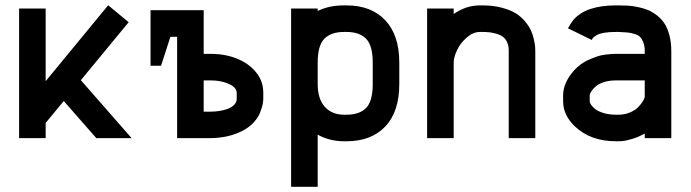

<svg xmlns="http://www.w3.org/2000/svg" viewBox="-20 -533 2665 741"><path d="M156.2 0H53.7V-500H156.2V-219.7L397.5 -512.7L476.6 -447.3L292 -223.6L487.8 0H351.6L226.1 -143.1L156.2 -58.6Z M792.5 -325.2Q863.8 -325.2 917.5 -295.9Q952.6 -276.9 974.4 -245.8Q996.1 -214.8 996.1 -174.3V-151.9Q996.1 -142.6 993.7 -130.4Q991.2 -118.2 984.1 -99.4Q977.1 -80.6 960 -61.5Q942.9 -42.5 918 -29.3Q863.8 -0.5 792.5 0H663.6V-391.1H637.7L601.6 -279.3H561V-493.7H766.1V-325.2ZM893.6 -174.3Q893.6 -195.3 863.5 -209Q833.5 -222.7 792.5 -222.7H766.1V-102.1H792.5Q808.6 -102.1 825.2 -104.5Q841.8 -106.9 857.7 -112.5Q873.5 -118.2 883.5 -128.2Q893.6 -138.2 893.6 -151.9Z M1206.1 -208.5Q1206.1 -151.4 1233.6 -120.8Q1261.2 -90.3 1307.6 -90.3H1317.4Q1367.2 -90.3 1392.8 -116.2Q1418.5 -142.1 1418.5 -208.5V-291.5Q1418.5 -357.4 1392.8 -383.5Q1367.2 -409.7 1317.4 -409.7H1307.6Q1257.8 -409.7 1231.9 -383.5Q1206.1 -357.4 1206.1 -291.5ZM1206.1 188H1103.5V-500H1206.1V-490.7Q1250 -512.2 1307.6 -512.2H1317.4Q1412.6 -512.2 1466.8 -454.8Q1521 -397.5 1521 -291.5V-208.5Q1521 -101.6 1466.8 -44.7Q1412.6 12.2 1317.4 12.2H1307.6Q1252.4 12.2 1206.1 -13.2Z M1943.4 -335.4Q1943.4 -346.2 1942.1 -354.5Q1940.9 -362.8 1935.3 -373.8Q1929.7 -384.8 1919.4 -392.1Q1909.2 -399.4 1889.4 -404.5Q1869.6 -409.7 1842.3 -409.7H1832.5Q1805.7 -409.7 1781 -387.9Q1756.3 -366.2 1743.7 -339.1Q1731 -312 1731 -291.5V0H1628.4V-500H1731V-479Q1778.3 -512.2 1832.5 -512.2H1842.3Q1883.3 -512.2 1916.3 -503.4Q1949.2 -494.6 1970 -481.9Q1990.7 -469.2 2006.1 -450.7Q2021.5 -432.1 2028.8 -416.3Q2036.1 -400.4 2040.3 -381.6Q2044.4 -362.8 2045.2 -353.8Q2045.9 -344.7 2045.9 -335.4V0H1943.4Z M2367.2 -90.3Q2391.1 -90.3 2411.6 -99.1Q2432.1 -107.9 2443.8 -120.4Q2455.6 -132.8 2461.9 -143.6Q2468.3 -154.3 2468.3 -160.6V-222.7H2357.4Q2291.5 -222.7 2263.7 -182.6Q2255.9 -171.4 2255.9 -164.6V-142.1Q2255.9 -136.7 2261.2 -128.7Q2266.6 -120.6 2277.6 -111.8Q2288.6 -103 2309.8 -96.7Q2331.1 -90.3 2357.4 -90.3ZM2171.9 -423.8Q2186 -448.2 2192.9 -456.1Q2241.2 -512.2 2357.4 -512.2H2367.2Q2387.2 -512.2 2403.3 -511.2Q2419.4 -510.3 2441.4 -505.9Q2463.4 -501.5 2480.5 -494.4Q2497.6 -487.3 2515.1 -473.9Q2532.7 -460.4 2544.4 -442.4Q2556.2 -424.3 2563.5 -397Q2570.8 -369.6 2570.8 -335.4V0H2468.3V-17.6Q2444.8 -4.4 2419.7 3.2Q2394.5 10.7 2380.9 11.7L2367.2 12.2H2357.4Q2257.8 12.2 2196.8 -46.9Q2153.3 -89.8 2153.3 -142.1V-164.6Q2153.3 -203.1 2179.7 -241.2Q2193.4 -261.2 2211.4 -276.6Q2229.5 -292 2248.3 -300.5Q2267.1 -309.1 2283.2 -314.7Q2299.3 -320.3 2316.7 -322.3Q2334 -324.2 2341.6 -324.7Q2349.1 -325.2 2357.4 -325.2H2468.3V-335.4Q2468.3 -355.5 2462.9 -369.4Q2457.5 -383.3 2450.2 -390.6Q2442.9 -397.9 2427.7 -402.3Q2412.6 -406.7 2400.9 -407.7Q2389.2 -408.7 2367.2 -409.7H2357.4Q2330.1 -409.7 2311.3 -406.5Q2292.5 -403.3 2283 -397.5Q2273.4 -391.6 2270 -388.2Q2266.6 -384.8 2263.7 -378.9Z"/></svg>

Font: Anka/Coder Condensed
Style: Bold
Weight: 700
Width: 4
Monospace: yes
Version: Version 001.100